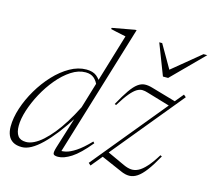

<svg xmlns="http://www.w3.org/2000/svg" viewBox="-104 -847 1094 983"><g transform="rotate(15 443.0 -355.0)"><path d="M380.5 -386.5Q369 -416 352 -430.2Q335 -444.5 307.5 -444.5Q269.5 -444.5 231.8 -420Q194 -395.5 160.5 -355.2Q127 -315 101.5 -267.8Q76 -220.5 61.2 -174.2Q46.5 -128 46.5 -92Q46.5 -57.5 59.8 -39.2Q73 -21 103.5 -21Q123 -21 145 -31.8Q167 -42.5 190.2 -63.2Q213.5 -84 237.8 -113.8Q262 -143.5 286 -182Q310 -220.5 333 -266.5L456 -675Q447 -677 433.2 -679.8Q419.5 -682.5 404.5 -685.8Q389.5 -689 375 -692.5L377 -699L495 -720.5H503L286.5 -8L275 -24Q291.5 -21.5 313.5 -26.2Q335.5 -31 365.8 -50.8Q396 -70.5 436.5 -112.5L443.5 -105Q390.5 -40.5 351 -15.2Q311.5 10 281.5 10Q260 10 256.5 1.5Q253 -7 261 -33.5L316.5 -212H321.5Q287 -157.5 254.8 -116Q222.5 -74.5 193.5 -46.5Q164.5 -18.5 138.5 -4.2Q112.5 10 89.5 10Q60.5 10 42.5 -0.8Q24.5 -11.5 16 -31.2Q7.5 -51 7.5 -77.5Q7.5 -123.5 24.5 -175.5Q41.5 -227.5 71.2 -278Q101 -328.5 139.2 -369.5Q177.5 -410.5 220.8 -435Q264 -459.5 307.5 -459.5Q342 -459.5 361.8 -443.8Q381.5 -428 395.5 -399.5ZM442 -1 822.5 -464.5 835 -454 454 10ZM500.5 -323 492.5 -326.5Q520 -376.5 540.5 -405.8Q561 -435 579 -448.2Q597 -461.5 615.8 -462.5Q634.5 -463.5 657.5 -456.5L796 -416.5L766.5 -389L640 -426.5Q625 -431.5 611.2 -431.8Q597.5 -432 582.2 -423Q567 -414 547.2 -390.5Q527.5 -367 500.5 -323ZM613.5 -1.5 489.5 -55.5 518 -83 619 -36.5Q640.5 -26.5 659.5 -25Q678.5 -23.5 698 -33.5Q717.5 -43.5 739.2 -67.8Q761 -92 786.5 -133.5L795 -129.5Q767.5 -79.5 744.5 -49Q721.5 -18.5 700.8 -4.8Q680 9 658.8 9.2Q637.5 9.5 613.5 -1.5ZM885.5 -690.5 722 -526H694.5L631 -690.5H646.5L724.5 -555.5H701.5L865.5 -690.5Z"/></g></svg>

Font: Newsreader 36pt ExtraLight
Style: Italic
Weight: 250
Italic angle: -17°
Designer: Hugues Gentile
Foundry: Production Type
Version: Version 1.003